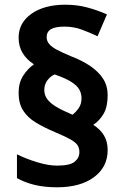

<svg xmlns="http://www.w3.org/2000/svg" viewBox="-20 -785 526 815"><path d="M59 -391Q59 -434 78.5 -464Q98 -494 124 -512Q93 -532 76 -560Q59 -588 59 -625Q59 -688 113.5 -726.5Q168 -765 257 -765Q307 -765 350 -753.5Q393 -742 434 -724L394 -631Q361 -647 326.5 -659.5Q292 -672 254 -672Q214 -672 196 -661Q178 -650 178 -627Q178 -611 189 -598Q200 -585 223 -573Q246 -561 282 -546Q329 -528 363.5 -504.5Q398 -481 417.5 -451Q437 -421 437 -381Q437 -332 420 -302.5Q403 -273 376 -255Q406 -236 421.5 -210Q437 -184 437 -148Q437 -76 379 -33Q321 10 222 10Q169 10 127.5 0Q86 -10 52 -29V-130Q90 -111 137.5 -96.5Q185 -82 222 -82Q277 -82 297 -98.5Q317 -115 317 -139Q317 -156 309.5 -168Q302 -180 280.5 -192.5Q259 -205 216 -223Q166 -244 131 -265.5Q96 -287 77.5 -317Q59 -347 59 -391ZM168 -402Q168 -382 180 -365Q192 -348 217.5 -332.5Q243 -317 281 -301L288 -298Q302 -309 314 -326Q326 -343 326 -368Q326 -388 316.5 -405Q307 -422 282.5 -437.5Q258 -453 212 -469Q195 -462 181.5 -444.5Q168 -427 168 -402Z"/></svg>

Font: Noto Sans Thaana
Style: Regular
Weight: 400
Designer: Monotype Design Team
Foundry: Monotype Imaging Inc.
Version: Version 2.001